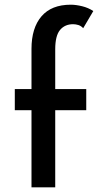

<svg xmlns="http://www.w3.org/2000/svg" viewBox="-20 -797 428 817"><path d="M114 0V-328H43V-418H114V-589Q114 -678 156.5 -727.5Q199 -777 281 -777Q303 -777 329.5 -770.5Q356 -764 377 -750L334 -677Q325 -687 313.5 -690.5Q302 -694 291 -694Q256 -694 235.5 -669.5Q215 -645 215 -587V-418H347V-328H215V0Z"/></svg>

Font: Reem Kufi
Style: Regular
Weight: 400
Designer: Khaled Hosny
Version: Version 1.6